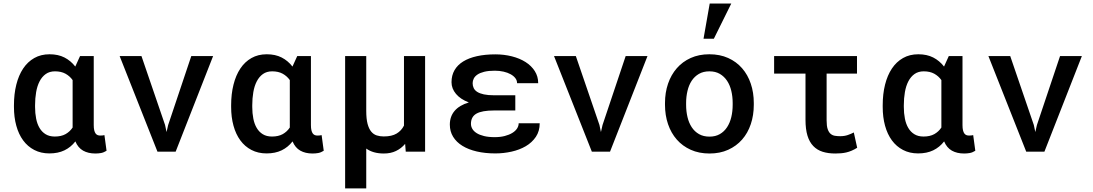

<svg xmlns="http://www.w3.org/2000/svg" viewBox="-20 -838 6041 1061"><path d="M498 -528.3V-147Q498 -129.4 500.7 -118.2Q503.4 -106.9 508.3 -100.3Q513.2 -93.8 519.8 -91.3Q526.4 -88.9 534.2 -88.9Q547.4 -88.9 557.1 -91.3L568.8 -4.9Q553.2 4.9 538.3 7.6Q523.4 10.3 506.8 10.3Q467.3 10.3 439.2 -5.6Q411.1 -21.5 396.5 -56.6Q371.6 -24.4 336.2 -7.3Q300.8 9.8 252.9 9.8Q206.1 9.8 169.4 -9.3Q132.8 -28.3 107.9 -62.3Q83 -96.2 70.1 -143.3Q57.1 -190.4 57.1 -246.6V-256.8Q57.1 -318.4 70.1 -370.1Q83 -421.9 107.9 -459.2Q132.8 -496.6 169.4 -517.3Q206.1 -538.1 253.9 -538.1Q301.3 -538.1 336.2 -520.3Q371.1 -502.4 396 -470.2L422.4 -528.3ZM173.8 -246.6Q173.8 -212.4 179.7 -182.6Q185.5 -152.8 198.5 -130.9Q211.4 -108.9 232.2 -96.2Q252.9 -83.5 282.7 -83.5Q318.4 -83.5 342.3 -96.9Q366.2 -110.4 381.3 -133.3V-147V-395.5Q365.7 -417.5 341.8 -430.7Q317.9 -443.8 283.7 -443.8Q253.9 -443.8 232.9 -429Q211.9 -414.1 198.7 -388.4Q185.5 -362.8 179.7 -328.9Q173.8 -294.9 173.8 -256.8Z M892.1 -147.5 900.4 -108.4 909.2 -147 1037.1 -528.3H1157.7L950.7 0H850.1L641.1 -528.3H761.7Z M1698.2 -528.3V-147Q1698.2 -129.4 1700.9 -118.2Q1703.6 -106.9 1708.5 -100.3Q1713.4 -93.8 1720 -91.3Q1726.6 -88.9 1734.4 -88.9Q1747.6 -88.9 1757.3 -91.3L1769 -4.9Q1753.4 4.9 1738.5 7.6Q1723.6 10.3 1707 10.3Q1667.5 10.3 1639.4 -5.6Q1611.3 -21.5 1596.7 -56.6Q1571.8 -24.4 1536.4 -7.3Q1501 9.8 1453.1 9.8Q1406.2 9.8 1369.6 -9.3Q1333 -28.3 1308.1 -62.3Q1283.2 -96.2 1270.3 -143.3Q1257.3 -190.4 1257.3 -246.6V-256.8Q1257.3 -318.4 1270.3 -370.1Q1283.2 -421.9 1308.1 -459.2Q1333 -496.6 1369.6 -517.3Q1406.2 -538.1 1454.1 -538.1Q1501.5 -538.1 1536.4 -520.3Q1571.3 -502.4 1596.2 -470.2L1622.6 -528.3ZM1374 -246.6Q1374 -212.4 1379.9 -182.6Q1385.7 -152.8 1398.7 -130.9Q1411.6 -108.9 1432.4 -96.2Q1453.1 -83.5 1482.9 -83.5Q1518.6 -83.5 1542.5 -96.9Q1566.4 -110.4 1581.5 -133.3V-147V-395.5Q1565.9 -417.5 1542 -430.7Q1518.1 -443.8 1483.9 -443.8Q1454.1 -443.8 1433.1 -429Q1412.1 -414.1 1398.9 -388.4Q1385.7 -362.8 1379.9 -328.9Q1374 -294.9 1374 -256.8Z M2003.9 -528.3V-225.6Q2003.9 -181.2 2011.2 -153.6Q2018.6 -126 2031.5 -110.6Q2044.4 -95.2 2062 -89.6Q2079.6 -84 2100.6 -84Q2145 -84 2171.6 -99.9Q2198.2 -115.7 2212.4 -144V-528.3H2329.1V0H2222.2L2218.8 -43Q2197.3 -17.6 2168.2 -3.7Q2139.2 10.3 2101.1 10.3Q2041.5 10.3 2003.9 -17.1V203.1H1887.2V-528.3Z M2465.8 -149.4Q2465.8 -194.3 2492.2 -225.3Q2518.6 -256.3 2570.8 -272Q2524.4 -289.6 2499.8 -319.1Q2475.1 -348.6 2475.1 -383.8Q2475.1 -421.4 2491.7 -450.2Q2508.3 -479 2539.6 -498.3Q2570.8 -517.6 2615.7 -527.6Q2660.6 -537.6 2717.3 -537.6Q2765.6 -537.6 2808.8 -526.6Q2852.1 -515.6 2884.3 -495.1Q2916.5 -474.6 2935.3 -445.1Q2954.1 -415.5 2954.1 -378.4H2837.4Q2837.4 -393.6 2827.9 -406Q2818.4 -418.5 2801.8 -427.7Q2785.2 -437 2762.7 -442.1Q2740.2 -447.3 2714.4 -447.3Q2679.7 -447.3 2656 -441.4Q2632.3 -435.5 2618.2 -425.8Q2604 -416 2597.9 -403.6Q2591.8 -391.1 2591.8 -378.4Q2591.8 -363.8 2597.7 -351.3Q2603.5 -338.9 2617.4 -330.1Q2631.3 -321.3 2654.1 -316.4Q2676.8 -311.5 2710.4 -311.5H2827.6V-227.5H2710.4Q2643.6 -227.5 2613 -210.2Q2582.5 -192.9 2582.5 -153.8Q2582.5 -139.2 2590.1 -126Q2597.7 -112.8 2613.8 -102.5Q2629.9 -92.3 2654.8 -86.2Q2679.7 -80.1 2713.9 -80.1Q2744.6 -80.1 2769 -86.4Q2793.5 -92.8 2810.8 -103.3Q2828.1 -113.8 2837.2 -127.7Q2846.2 -141.6 2846.2 -156.7H2962.4Q2962.4 -113.3 2941.2 -81.8Q2919.9 -50.3 2885.3 -30Q2850.6 -9.8 2806.6 0Q2762.7 9.8 2717.3 9.8Q2660.6 9.8 2614.5 -1Q2568.4 -11.7 2535.2 -32.2Q2502 -52.7 2483.9 -82.3Q2465.8 -111.8 2465.8 -149.4Z M3292.5 -147.5 3300.8 -108.4 3309.6 -147 3437.5 -528.3H3558.1L3351.1 0H3250.5L3041.5 -528.3H3162.1Z M3654.8 -269Q3654.8 -326.2 3671.6 -375.5Q3688.5 -424.8 3720 -460.9Q3751.5 -497.1 3796.9 -517.6Q3842.3 -538.1 3899.9 -538.1Q3958 -538.1 4003.7 -517.6Q4049.3 -497.1 4080.8 -460.9Q4112.3 -424.8 4128.9 -375.5Q4145.5 -326.2 4145.5 -269V-258.8Q4145.5 -201.2 4128.9 -151.9Q4112.3 -102.5 4080.8 -66.7Q4049.3 -30.8 4003.9 -10.3Q3958.5 10.3 3900.9 10.3Q3842.8 10.3 3797.1 -10.3Q3751.5 -30.8 3720 -66.7Q3688.5 -102.5 3671.6 -151.9Q3654.8 -201.2 3654.8 -258.8ZM3771.5 -258.8Q3771.5 -222.7 3779.1 -190.9Q3786.6 -159.2 3802.5 -135Q3818.4 -110.8 3842.8 -96.9Q3867.2 -83 3900.9 -83Q3933.6 -83 3957.8 -96.9Q3981.9 -110.8 3997.8 -135Q4013.7 -159.2 4021.2 -190.9Q4028.8 -222.7 4028.8 -258.8V-269Q4028.8 -304.2 4021.2 -335.9Q4013.7 -367.7 3997.8 -391.6Q3981.9 -415.5 3957.8 -429.7Q3933.6 -443.8 3899.9 -443.8Q3866.7 -443.8 3842.3 -429.7Q3817.9 -415.5 3802.2 -391.6Q3786.6 -367.7 3779.1 -335.9Q3771.5 -304.2 3771.5 -269ZM3901.9 -818.4H4021L3924.8 -624H3867.7Z M4715.8 -431.2H4547.9V-172.9Q4547.9 -142.1 4553.7 -124.8Q4559.6 -107.4 4569.8 -98.6Q4580.1 -89.8 4593.8 -87.6Q4607.4 -85.4 4623 -85.4Q4646.5 -85.4 4664.8 -91.8Q4683.1 -98.1 4698.2 -106L4716.8 -21.5Q4701.2 -11.7 4686.3 -5.4Q4671.4 1 4656.7 4.4Q4642.1 7.8 4627 9Q4611.8 10.3 4595.7 10.3Q4556.6 10.3 4526.1 0.7Q4495.6 -8.8 4474.4 -30.8Q4453.1 -52.7 4442.1 -88.4Q4431.2 -124 4431.2 -176.3V-431.2H4257.8V-528.3H4715.8Z M5298.8 -528.3V-147Q5298.8 -129.4 5301.5 -118.2Q5304.2 -106.9 5309.1 -100.3Q5314 -93.8 5320.6 -91.3Q5327.1 -88.9 5335 -88.9Q5348.1 -88.9 5357.9 -91.3L5369.6 -4.9Q5354 4.9 5339.1 7.6Q5324.2 10.3 5307.6 10.3Q5268.1 10.3 5240 -5.6Q5211.9 -21.5 5197.3 -56.6Q5172.4 -24.4 5137 -7.3Q5101.6 9.8 5053.7 9.8Q5006.8 9.8 4970.2 -9.3Q4933.6 -28.3 4908.7 -62.3Q4883.8 -96.2 4870.8 -143.3Q4857.9 -190.4 4857.9 -246.6V-256.8Q4857.9 -318.4 4870.8 -370.1Q4883.8 -421.9 4908.7 -459.2Q4933.6 -496.6 4970.2 -517.3Q5006.8 -538.1 5054.7 -538.1Q5102.1 -538.1 5137 -520.3Q5171.9 -502.4 5196.8 -470.2L5223.1 -528.3ZM4974.6 -246.6Q4974.6 -212.4 4980.5 -182.6Q4986.3 -152.8 4999.3 -130.9Q5012.2 -108.9 5033 -96.2Q5053.7 -83.5 5083.5 -83.5Q5119.1 -83.5 5143.1 -96.9Q5167 -110.4 5182.1 -133.3V-147V-395.5Q5166.5 -417.5 5142.6 -430.7Q5118.7 -443.8 5084.5 -443.8Q5054.7 -443.8 5033.7 -429Q5012.7 -414.1 4999.5 -388.4Q4986.3 -362.8 4980.5 -328.9Q4974.6 -294.9 4974.6 -256.8Z M5692.9 -147.5 5701.2 -108.4 5710 -147 5837.9 -528.3H5958.5L5751.5 0H5650.9L5441.9 -528.3H5562.5Z"/></svg>

Font: Roboto Mono
Style: Regular
Weight: 500
Designer: Google
Version: Version 2.000986; 2015; ttfautohint (v1.3)